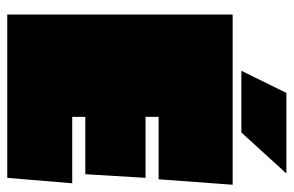

<svg xmlns="http://www.w3.org/2000/svg" viewBox="-160 -649 809 529"><g transform="rotate(90 244.5 -384.5)"><path d="M470 0H20V-621H489L474 -417H302V-381H470L460 -215H302V-179H485ZM458 -769 345 -645H175L236 -769Z"/></g></svg>

Font: Passion One Black
Style: Regular
Weight: 900
Designer: Alejandro Lo Celso
Foundry: Fontstage
Version: Version 1.002